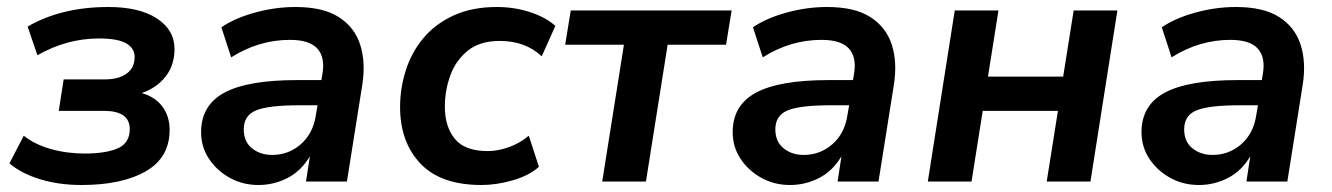

<svg xmlns="http://www.w3.org/2000/svg" viewBox="-20 -519 3809 549"><path d="M213 10Q147 10 93 -7Q39 -24 7 -52L48 -131Q79 -106 125 -93Q171 -80 222 -80Q283 -80 317 -95Q351 -110 351 -150Q351 -202 277 -202H148L162 -292H280Q319 -292 342 -308.5Q365 -325 365 -356Q365 -381 341 -395Q317 -409 263 -409Q171 -409 87 -361L59 -443Q105 -470 163 -484.5Q221 -499 290 -499Q379 -499 429 -466Q479 -433 479 -379Q479 -332 453 -299.5Q427 -267 385 -253Q424 -242 444.5 -214Q465 -186 465 -148Q465 -68 396.5 -29Q328 10 213 10Z M719 10Q674 10 637 -10.5Q600 -31 577.5 -65Q555 -99 555 -141Q555 -218 621.5 -254Q688 -290 830 -290H899L902 -308Q910 -355 887.5 -380Q865 -405 809 -405Q720 -405 641 -355L613 -441Q651 -467 709 -483Q767 -499 825 -499Q904 -499 949 -470Q994 -441 1010 -391Q1026 -341 1016 -277L972 0H855L866 -72Q841 -30 802 -10Q763 10 719 10ZM758 -76Q805 -76 840 -106.5Q875 -137 883 -189L888 -218H836Q748 -218 712.5 -203.5Q677 -189 677 -149Q677 -114 700.5 -95Q724 -76 758 -76Z M1357 10Q1240 10 1182 -51.5Q1124 -113 1124 -213Q1124 -267 1140.5 -318.5Q1157 -370 1191 -410.5Q1225 -451 1277.5 -475Q1330 -499 1401 -499Q1450 -499 1495 -484.5Q1540 -470 1568 -445L1529 -358Q1482 -402 1409 -402Q1352 -402 1317.5 -374Q1283 -346 1267.5 -303Q1252 -260 1252 -214Q1252 -157 1280.5 -122Q1309 -87 1375 -87Q1403 -87 1434.5 -98Q1466 -109 1492 -131L1521 -42Q1493 -17 1446.5 -3.5Q1400 10 1357 10Z M1702 0 1764 -391H1596L1612 -489H2072L2056 -391H1889L1827 0Z M2239 10Q2194 10 2157 -10.5Q2120 -31 2097.5 -65Q2075 -99 2075 -141Q2075 -218 2141.5 -254Q2208 -290 2350 -290H2419L2422 -308Q2430 -355 2407.5 -380Q2385 -405 2329 -405Q2240 -405 2161 -355L2133 -441Q2171 -467 2229 -483Q2287 -499 2345 -499Q2424 -499 2469 -470Q2514 -441 2530 -391Q2546 -341 2536 -277L2492 0H2375L2386 -72Q2361 -30 2322 -10Q2283 10 2239 10ZM2278 -76Q2325 -76 2360 -106.5Q2395 -137 2403 -189L2408 -218H2356Q2268 -218 2232.5 -203.5Q2197 -189 2197 -149Q2197 -114 2220.5 -95Q2244 -76 2278 -76Z M2633 0 2710 -489H2835L2805 -300H3020L3050 -489H3175L3098 0H2973L3005 -202H2790L2758 0Z M3408 10Q3363 10 3326 -10.5Q3289 -31 3266.5 -65Q3244 -99 3244 -141Q3244 -218 3310.5 -254Q3377 -290 3519 -290H3588L3591 -308Q3599 -355 3576.5 -380Q3554 -405 3498 -405Q3409 -405 3330 -355L3302 -441Q3340 -467 3398 -483Q3456 -499 3514 -499Q3593 -499 3638 -470Q3683 -441 3699 -391Q3715 -341 3705 -277L3661 0H3544L3555 -72Q3530 -30 3491 -10Q3452 10 3408 10ZM3447 -76Q3494 -76 3529 -106.5Q3564 -137 3572 -189L3577 -218H3525Q3437 -218 3401.5 -203.5Q3366 -189 3366 -149Q3366 -114 3389.5 -95Q3413 -76 3447 -76Z"/></svg>

Font: Nunito Sans
Style: Bold Italic
Weight: 700
Italic angle: -9°
Designer: Vernon Adams
Foundry: Vernon Adams
Version: Version 3.006; ttfautohint (v1.8.3)